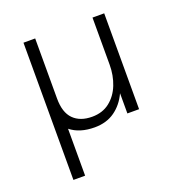

<svg xmlns="http://www.w3.org/2000/svg" viewBox="-124 -582 843 894"><g transform="rotate(-20 297.5 -135.0)"><path d="M147 205H89V-475H147V-177Q147 -108 180 -74.8Q213 -41.5 272.5 -41.5Q324 -41.5 359.5 -69.5Q395 -97.5 413 -143Q431 -188.5 431 -241.5V-475H489V0H431V-100Q408 -50 366.8 -20.5Q325.5 9 266.5 9Q192.5 9 147 -27.5Z"/></g></svg>

Font: Betina Sans Light
Style: Regular
Weight: 300
Designer: Jonathan Pinhorn (font) & Cristiano Sobral (main changes)
Version: Version 2.001;October 6, 2020;FontCreator 13.0.0.2681 64-bit